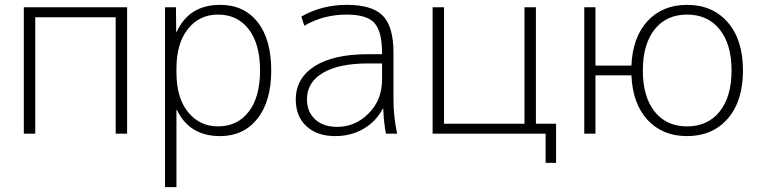

<svg xmlns="http://www.w3.org/2000/svg" viewBox="-20 -550 3125 790"><path d="M78 -520H503V0H456V-479H125V0H78Z M886 10Q759 10 708 -98H706V220H659V-520H704L705 -419H707Q758 -530 886 -530Q984 -530 1040 -459Q1096 -388 1096 -260Q1096 -133 1039 -61.5Q982 10 886 10ZM877 -490Q800 -490 753 -430.5Q706 -371 706 -268V-252Q706 -147 754 -88.5Q802 -30 877 -30Q957 -30 1003.5 -90.5Q1050 -151 1050 -260Q1050 -369 1003.5 -429.5Q957 -490 877 -490Z M1407 -530Q1511 -530 1555 -485.5Q1599 -441 1599 -333V-140Q1599 -70 1614 0H1568Q1559 -46 1557 -103H1555Q1528 -51 1476.5 -20.5Q1425 10 1359 10Q1285 10 1241 -30.5Q1197 -71 1197 -140Q1197 -228 1274.5 -277.5Q1352 -327 1495 -327H1552V-332Q1552 -421 1520.5 -455.5Q1489 -490 1407 -490Q1310 -490 1232 -444L1220 -482Q1304 -530 1407 -530ZM1243 -142Q1243 -90 1276.5 -59Q1310 -28 1367 -28Q1442 -28 1497 -83.5Q1552 -139 1552 -222V-289H1495Q1374 -289 1308.5 -250Q1243 -211 1243 -142Z M2185 -41H2268V120H2225V0H1760V-520H1807V-41H2138V-520H2185Z M2384 -520H2430V-280H2578Q2583 -397 2644.5 -463.5Q2706 -530 2807 -530Q2912 -530 2974.5 -458Q3037 -386 3037 -260Q3037 -134 2974.5 -62Q2912 10 2807 10Q2706 10 2644.5 -56.5Q2583 -123 2578 -240H2430V0H2384ZM2673.5 -91Q2722 -30 2807 -30Q2892 -30 2941 -91Q2990 -152 2990 -260Q2990 -368 2941 -429Q2892 -490 2807 -490Q2722 -490 2673.5 -429Q2625 -368 2625 -260Q2625 -152 2673.5 -91Z"/></svg>

Font: M PLUS 1p Light
Style: Regular
Weight: 300
Version: Version 1.061